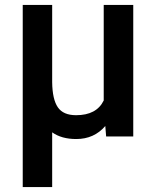

<svg xmlns="http://www.w3.org/2000/svg" viewBox="-20 -548 631 771"><path d="M189.5 -528.3V-217.8Q190.4 -148.9 212.2 -117.2Q233.9 -85.4 285.6 -85.4Q367.7 -85.4 396.5 -144.5V-528.3H515.1V0H406.2L402.8 -42Q357.9 10.3 286.1 10.3Q227.1 10.3 189.5 -16.6V203.1H71.3V-528.3Z"/></svg>

Font: Vazir Medium
Style: Medium
Weight: 500
Designer: Saber Rastikerdar
Foundry: Saber Rastikerdar
Version: Version 30.0.0